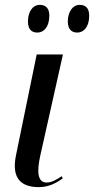

<svg xmlns="http://www.w3.org/2000/svg" viewBox="-20 -760 387 790"><path d="M298 -626C324 -626 347 -649 347 -695C347 -727 332 -740 308 -740C277 -740 259 -708 259 -672C259 -639 275 -626 298 -626ZM134 -626C160 -626 183 -649 183 -696C183 -727 167 -740 144 -740C112 -740 95 -708 95 -672C95 -639 110 -626 134 -626ZM140 10C180 10 212 -7 238 -26L234 -35C214 -22 194 -9 172 -9C134 -9 131 -54 146 -121L239 -536H131L46 -122C26 -27 66 10 140 10Z"/></svg>

Font: Noto Serif Display Condensed Medium
Style: Italic
Weight: 500
Width: 3
Italic angle: -12°
Designer: Monotype Design Team
Foundry: Monotype Imaging Inc.
Version: Version 2.009